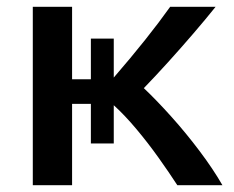

<svg xmlns="http://www.w3.org/2000/svg" viewBox="-20 -542 684 562"><path d="M76 0V-522H191V-310H246V-429H313V-315Q364 -374 405 -425.5Q446 -477 478 -522H611Q583 -487 546.5 -444.5Q510 -402 472 -360Q434 -318 401 -284Q439 -248 482 -200Q525 -152 564.5 -99.5Q604 -47 631 0H499Q475 -37 444 -80.5Q413 -124 379 -164.5Q345 -205 313 -234V-122H246V-238H191V0Z"/></svg>

Font: Ubuntu Sans SemiBold
Style: Regular
Weight: 600
Designer: Dalton Maag Ltd
Foundry: Dalton Maag Ltd
Version: Version 1.006; ttfautohint (v1.8.4.7-5d5b)